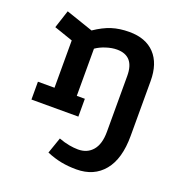

<svg xmlns="http://www.w3.org/2000/svg" viewBox="-129 -573 860 923"><g transform="rotate(20 301.5 -112.0)"><path d="M377.2 -466.5Q461 -466.5 507 -417.9Q553 -369.2 553 -279.5V1.5Q553 118.5 502.4 180.1Q451.8 241.8 362 241.8Q320.2 241.8 284.2 234.8Q248.2 227.8 209 211.5L237.5 129.2Q265.5 139.8 290.8 144.4Q316 149 337.2 149Q384.2 149 411.6 116.6Q439 84.2 439 21.5V-264.2Q439 -315.5 416.6 -341Q394.2 -366.5 350 -366.5Q324.2 -366.5 294.9 -357.1Q265.5 -347.8 243.8 -332.5V-91.2H285V0H45V-91.2H129.8V-333.2L33.8 -366.2L63.8 -458.2L202.8 -410.8Q247.2 -441 287.4 -453.8Q327.5 -466.5 377.2 -466.5Z"/></g></svg>

Font: Podkova VF Beta
Style: Regular
Weight: 400
Designer: Ilya Yudin
Foundry: Cyreal (www.cyreal.org)
Version: Version 2.100